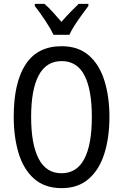

<svg xmlns="http://www.w3.org/2000/svg" viewBox="-20 -963 636 993"><path d="M546 -358Q546 -253 520 -169.5Q494 -86 439 -38Q384 10 299 10Q211 10 156 -39Q101 -88 76 -171.5Q51 -255 51 -359Q51 -536 112.5 -630Q174 -724 299 -724Q385 -724 439.5 -676.5Q494 -629 520 -546Q546 -463 546 -358ZM141 -358Q141 -217 180 -142Q219 -67 298 -67Q377 -67 416 -141Q455 -215 455 -358Q455 -500 416.5 -573.5Q378 -647 299 -647Q219 -647 180 -573Q141 -499 141 -358ZM437 -943V-932Q422 -912 403 -886Q384 -860 366.5 -833Q349 -806 339 -783H257Q241 -816 213.5 -857.5Q186 -899 160 -932V-943H210Q230 -926 252.5 -901Q275 -876 298 -850Q323 -879 342.5 -899Q362 -919 387 -943Z"/></svg>

Font: Avrile Sans Condensed
Style: Regular
Weight: 400
Width: 3
Designer: Monotype Design Team
Foundry: Monotype Imaging Inc.
Version: Version 2.001;September 10, 2019;FontCreator 11.5.0.2425 64-